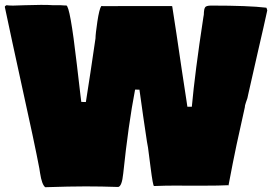

<svg xmlns="http://www.w3.org/2000/svg" viewBox="-40 -761 1131 798"><path d="M397.9 -735.4 482.9 -735.8H672.9Q674.8 -735.8 675.8 -734.9L693.4 -620.6Q700.2 -570.8 715.6 -470.5Q731 -370.1 734.9 -343.8L738.8 -317.4H757.3Q770 -458.5 805.2 -689L807.1 -700.2Q807.6 -704.1 807.6 -710.9Q808.1 -722.7 812.3 -730.2Q816.4 -737.8 837.9 -737.8Q994.6 -737.8 1066.9 -729Q1068.8 -727.1 1070.8 -717.8Q1059.1 -663.1 1032.2 -547.4Q1005.4 -431.6 992.2 -371.1L988.3 -353Q987.3 -350.1 982.2 -335.4Q977.1 -320.8 977.5 -314.9L943.4 -160.2L927.7 -83.5Q914.6 -18.6 909.7 9.8L907.2 8.8Q873 10.7 803.2 10.7H727.1L700.7 10.3Q645.5 10.3 600.1 12.2Q595.7 12.2 585.9 -64.9Q576.2 -142.1 575.2 -147.5L570.8 -171.9Q555.2 -274.4 539.6 -388.2L521.5 -388.7Q493.7 -245.1 472.2 -40Q466.8 13.7 451.2 16.1Q381.3 13.7 315.9 13.7Q250.5 13.7 147.9 17.1Q133.8 5.9 126.5 -42L123.5 -61Q105 -159.7 46.4 -424.3L36.1 -471.7Q30.3 -500 11.7 -583.7Q-6.8 -667.5 -20 -732.4Q-19.5 -736.3 -13.2 -739.3Q-2 -737.8 10.7 -737.8H16.6L63 -739.3L130.4 -740.7Q163.6 -740.7 181.6 -739.3H212.4Q216.8 -739.3 228.5 -738.3H235.4Q251 -738.3 279.3 -494.1Q292 -383.8 294.4 -365.2L297.9 -337.4L316.9 -336.9Q335 -450.2 356.9 -601.6Q356.9 -619.1 364.7 -671.4Q372.6 -723.6 380.9 -735.8Q386.2 -735.4 397.9 -735.4Z"/></svg>

Font: Bowlby One
Style: Regular
Weight: 400
Designer: vernon adams
Foundry: vernon adams
Version: Version 1.000